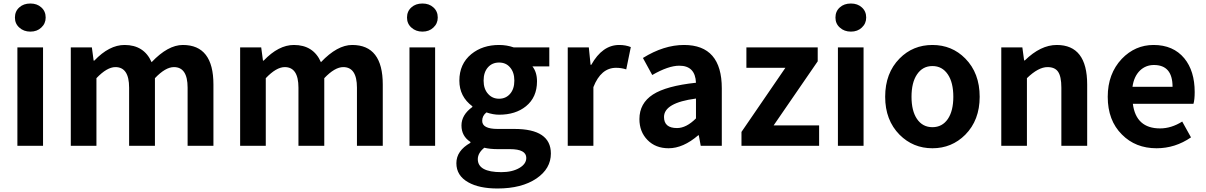

<svg xmlns="http://www.w3.org/2000/svg" viewBox="-20 -830 6863 1093"><path d="M79 -560H225V0H79ZM90 -673Q65 -695 65 -730Q65 -766 90 -788Q114 -810 153 -810Q191 -810 215 -788Q240 -766 240 -730Q240 -696 215 -673Q191 -650 153 -650Q115 -650 90 -673Z M383 -560H503L513 -485H517Q602 -574 689 -574Q800 -574 843 -476Q936 -574 1021 -574Q1195 -574 1195 -349V0H1048V-331Q1048 -448 970 -448Q922 -448 862 -385V0H715V-331Q715 -448 637 -448Q589 -448 529 -385V0H383Z M1347 -560H1467L1477 -485H1481Q1566 -574 1653 -574Q1764 -574 1807 -476Q1900 -574 1985 -574Q2159 -574 2159 -349V0H2012V-331Q2012 -448 1934 -448Q1886 -448 1826 -385V0H1679V-331Q1679 -448 1601 -448Q1553 -448 1493 -385V0H1347Z M2311 -560H2457V0H2311ZM2322 -673Q2297 -695 2297 -730Q2297 -766 2322 -788Q2346 -810 2385 -810Q2423 -810 2447 -788Q2472 -766 2472 -730Q2472 -696 2447 -673Q2423 -650 2385 -650Q2347 -650 2322 -673Z M2646 208Q2578 170 2578 99Q2578 28 2658 -17V-22Q2607 -55 2607 -116Q2607 -176 2669 -221V-225Q2595 -280 2595 -371Q2595 -466 2663 -522Q2727 -574 2821 -574Q2865 -574 2905 -560H3107V-452H3011Q3037 -419 3037 -367Q3037 -276 2974 -225Q2915 -177 2821 -177Q2788 -177 2749 -190Q2725 -171 2725 -142Q2725 -96 2813 -96H2908Q3116 -96 3116 44Q3116 130 3034 186Q2950 243 2812 243Q2708 243 2646 208ZM2883 -295Q2908 -323 2908 -371Q2908 -419 2883 -447Q2860 -474 2821 -474Q2782 -474 2758 -447Q2733 -419 2733 -371Q2733 -323 2759 -295Q2783 -268 2821 -268Q2859 -268 2883 -295ZM2937 126Q2976 103 2976 69Q2976 19 2883 19H2815Q2769 19 2737 11Q2700 41 2700 76Q2700 150 2834 150Q2896 150 2937 126Z M3212 -560H3332L3342 -461H3346Q3409 -574 3505 -574Q3542 -574 3571 -562L3545 -435Q3517 -444 3487 -444Q3401 -444 3358 -334V0H3212Z M3666 -33Q3620 -80 3620 -152Q3620 -242 3697 -292Q3773 -341 3942 -359Q3938 -456 3847 -456Q3785 -456 3693 -403L3640 -500Q3759 -574 3874 -574Q4089 -574 4089 -327V0H3969L3958 -60H3955Q3869 14 3786 14Q3712 14 3666 -33ZM3942 -156V-269Q3760 -245 3760 -164Q3760 -101 3834 -101Q3887 -101 3942 -156Z M4201 -79 4451 -444H4229V-560H4635V-481L4384 -116H4643V0H4201Z M4750 -560H4896V0H4750ZM4761 -673Q4736 -695 4736 -730Q4736 -766 4761 -788Q4785 -810 4824 -810Q4862 -810 4886 -788Q4911 -766 4911 -730Q4911 -696 4886 -673Q4862 -650 4824 -650Q4786 -650 4761 -673Z M5101 -63Q5019 -146 5019 -279Q5019 -414 5101 -497Q5177 -574 5288 -574Q5399 -574 5475 -497Q5557 -414 5557 -279Q5557 -146 5475 -63Q5398 14 5288 14Q5178 14 5101 -63ZM5376 -153Q5407 -199 5407 -279Q5407 -360 5376 -406Q5344 -454 5288 -454Q5232 -454 5200 -406Q5169 -360 5169 -279Q5169 -199 5200 -153Q5232 -106 5288 -106Q5344 -106 5376 -153Z M5680 -560H5800L5810 -486H5814Q5904 -574 5996 -574Q6169 -574 6169 -349V0H6022V-331Q6022 -395 6003 -422Q5985 -448 5943 -448Q5891 -448 5826 -385V0H5680Z M6367 -64Q6286 -144 6286 -279Q6286 -410 6366 -495Q6442 -574 6547 -574Q6659 -574 6722 -498Q6781 -426 6781 -306Q6781 -262 6774 -239H6429Q6447 -99 6584 -99Q6648 -99 6710 -138L6760 -48Q6670 14 6564 14Q6444 14 6367 -64ZM6655 -336Q6655 -460 6549 -460Q6503 -460 6470 -429Q6435 -395 6427 -336Z"/></svg>

Font: `nÑOS-|
Style: Bold
Weight: 700
Designer: Ryoko NISHIZUKA ¬âXZm¬º[P (kana & ideographs); Paul D. Hunt (Latin, Greek & Cyrillic); Wenlong ZHANG _ e¬á¬ü¬ô (bopomof
Foundry: Adobe Systems Incorporated
Version: Version 1.00 June 24, 2014, initial release